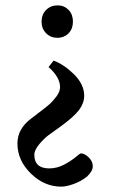

<svg xmlns="http://www.w3.org/2000/svg" viewBox="-20 -470 422 716"><path d="M195 -450Q219 -450 236 -433Q252 -416 252 -389Q252 -363 236 -346Q219 -329 194 -329Q169 -329 152 -346Q135 -363 135 -389Q135 -416 152 -433Q169 -450 195 -450ZM161 -220 180 -244Q218 -230 256 -193Q294 -155 294 -113Q294 -86 275 -60Q255 -34 207 1Q175 24 161 34Q146 45 127 67Q108 90 108 107Q108 158 164 158Q192 158 219 144Q245 130 262 116Q278 102 282 102Q295 102 311 117Q326 132 326 150Q326 168 305 188Q283 206 255 216Q227 226 209 226H208Q145 226 95 177Q45 128 45 65Q45 11 95 -27Q101 -32 125 -50Q148 -67 163 -80Q177 -92 191 -111Q204 -129 204 -145Q204 -182 161 -220Z"/></svg>

Font: Pochaevsk
Style: Regular
Weight: 400
Version: Version 1.210; ttfautohint (v1.8.4.7-5d5b)